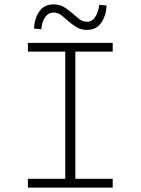

<svg xmlns="http://www.w3.org/2000/svg" viewBox="-20 -854 640 874"><path d="M107 0V-40H277V-619H107V-659H493V-619H323V-40H493V0ZM377 -718Q348 -718 328 -730.5Q308 -743 291.5 -757.5Q275 -772 259.5 -784.5Q244 -797 223 -797Q201 -797 186 -776.5Q171 -756 168 -721L135 -724Q137 -771 159.5 -802.5Q182 -834 223 -834Q252 -834 272 -821.5Q292 -809 308.5 -794.5Q325 -780 340.5 -767.5Q356 -755 377 -755Q399 -755 413 -776Q427 -797 432 -832L465 -829Q463 -782 440.5 -750Q418 -718 377 -718Z"/></svg>

Font: Source Code Pro Light
Style: Regular
Weight: 300
Monospace: yes
Designer: Paul D. Hunt, Teo Tuominen
Foundry: Adobe Systems Incorporated
Version: Version 2.030;PS 1.000;hotconv 16.6.51;makeotf.lib2.5.65220